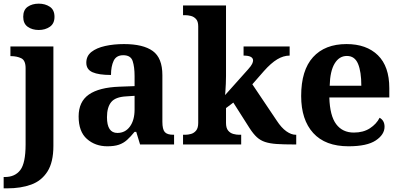

<svg xmlns="http://www.w3.org/2000/svg" viewBox="-40 -790 2191 1050"><path d="M172 -626Q136 -626 111.5 -643.5Q87 -661 87 -698Q87 -736 111.5 -753Q136 -770 172 -770Q207 -770 232.5 -753Q258 -736 258 -698Q258 -661 232.5 -643.5Q207 -626 172 -626ZM-20 240V178H-13Q42 178 71 140Q100 102 100 0V-417Q100 -460 76 -471.5Q52 -483 20 -483H17V-536H252V8Q252 97 219.5 148Q187 199 130.5 219.5Q74 240 0 240Z M547 10Q481 10 435.5 -30Q390 -70 390 -153Q390 -234 446 -273Q502 -312 614 -316L696 -319V-374Q696 -424 685.5 -456Q675 -488 634 -488Q596 -488 581.5 -457.5Q567 -427 567 -380Q500 -380 466 -395Q432 -410 432 -447Q432 -484 460 -506Q488 -528 535 -538.5Q582 -549 638 -549Q743 -549 795.5 -511Q848 -473 848 -379V-124Q848 -83 861 -68Q874 -53 908 -53H912V0H726L705 -69H696Q674 -42 654.5 -24.5Q635 -7 610 1.5Q585 10 547 10ZM602 -63Q645 -63 670.5 -98Q696 -133 696 -191V-266L651 -263Q591 -260 568 -231.5Q545 -203 545 -149Q545 -63 602 -63Z M961 0V-53H973Q988 -53 1004.5 -57.5Q1021 -62 1032.5 -76Q1044 -90 1044 -118V-646Q1044 -673 1032 -686Q1020 -699 1003.5 -703Q987 -707 973 -707H961V-760H1196V-374Q1196 -356 1195 -331.5Q1194 -307 1192.5 -288.5Q1191 -270 1191 -270L1317 -411Q1334 -430 1339 -441Q1344 -452 1344 -459Q1344 -486 1292 -486V-536H1544V-486Q1510 -486 1476 -465.5Q1442 -445 1403 -401L1340 -329L1473 -131Q1499 -91 1526 -72Q1553 -53 1577 -53H1580V0H1566Q1511 0 1473.5 -2.5Q1436 -5 1410 -13.5Q1384 -22 1364.5 -40Q1345 -58 1325 -89L1236 -229L1196 -199V-118Q1196 -90 1207.5 -76Q1219 -62 1236 -57.5Q1253 -53 1267 -53H1279V0Z M1866 10Q1739 10 1673 -62.5Q1607 -135 1607 -265Q1607 -406 1672 -477.5Q1737 -549 1855 -549Q1964 -549 2026.5 -488Q2089 -427 2089 -308V-257H1761Q1764 -157 1798.5 -111Q1833 -65 1895 -65Q1947 -65 1983 -88.5Q2019 -112 2036 -146Q2063 -131 2063 -97Q2063 -54 2015 -22Q1967 10 1866 10ZM1936 -321Q1936 -398 1918 -441Q1900 -484 1857 -484Q1815 -484 1790 -442.5Q1765 -401 1763 -321Z"/></svg>

Font: Noto Serif Yezidi
Style: Bold
Weight: 700
Designer: Dalton Maag Ltd
Foundry: Dalton Maag Ltd
Version: Version 1.001; ttfautohint (v1.8.4.7-5d5b)